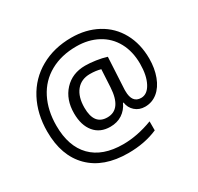

<svg xmlns="http://www.w3.org/2000/svg" viewBox="-168 -911 1235 1200"><g transform="rotate(-30 449.5 -311.0)"><path d="M839.8 -356Q839.8 -286.6 818.4 -229Q796.9 -171.4 757.8 -139.6Q718.8 -107.9 668 -107.9Q626 -107.9 597.2 -133.3Q568.4 -158.7 563 -198.2H559.1Q539.6 -155.8 503.2 -131.8Q466.8 -107.9 417 -107.9Q343.8 -107.9 302.5 -158Q261.2 -208 261.2 -293.9Q261.2 -393.6 318.8 -455.8Q376.5 -518.1 470.2 -518.1Q503.4 -518.1 545.4 -512Q587.4 -505.9 621.1 -495.1L608.9 -265.6V-254.9Q608.9 -168 673.8 -168Q718.3 -168 746.1 -220.5Q773.9 -272.9 773.9 -356.9Q773.9 -445.3 737.8 -511.7Q701.7 -578.1 635 -614Q568.4 -649.9 481.9 -649.9Q373 -649.9 292.5 -604.7Q211.9 -559.6 169.4 -475.8Q127 -392.1 127 -282.2Q127 -133.3 205.6 -53.2Q284.2 26.9 432.1 26.9Q534.7 26.9 645 -15.1V49.8Q551.3 90.8 432.1 90.8Q254.9 90.8 157 -6.6Q59.1 -104 59.1 -278.8Q59.1 -405.8 111.3 -504.9Q163.6 -604 260.3 -658.4Q356.9 -712.9 481.9 -712.9Q586.9 -712.9 668.7 -668.7Q750.5 -624.5 795.2 -543.2Q839.8 -461.9 839.8 -356ZM335 -292Q335 -168 430.2 -168Q531.2 -168 540 -320.8L546.9 -448.2Q511.7 -458 470.2 -458Q406.7 -458 370.8 -414.1Q335 -370.1 335 -292Z"/></g></svg>

Font: f02075841
Style: Regular
Weight: 400
Foundry: Ascender Corporation
Version: Version 1.10